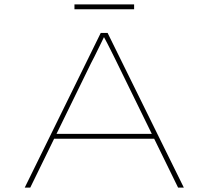

<svg xmlns="http://www.w3.org/2000/svg" viewBox="-20 -849 943 869"><path d="M92 0 436 -700H467L812 0H786L510 -564Q503 -578 495.5 -593.5Q488 -609 480 -624.5Q472 -640 464.5 -655Q457 -670 449 -684H452Q445 -669 437.5 -654Q430 -639 422.5 -623.5Q415 -608 407.5 -593Q400 -578 392 -563L117 0ZM215 -221 226 -243H681L691 -221ZM317 -807V-829H587V-807Z"/></svg>

Font: Lexend Zetta Thin
Style: Regular
Weight: 250
Version: Version 1.007